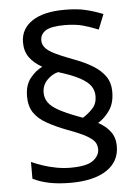

<svg xmlns="http://www.w3.org/2000/svg" viewBox="-54 -808 621 855"><g transform="rotate(-5 256.5 -380.0)"><path d="M67 -395Q67 -445 91 -475.5Q115 -506 146 -521Q110 -541 90 -568.5Q70 -596 70 -636Q70 -696 121 -730.5Q172 -765 267 -765Q323 -765 362 -755.5Q401 -746 438 -731L411 -664Q377 -678 343 -687.5Q309 -697 261 -697Q201 -697 176.5 -681.5Q152 -666 152 -638Q152 -620 164 -605.5Q176 -591 204.5 -576.5Q233 -562 284 -543Q336 -524 372 -502Q408 -480 427.5 -451.5Q447 -423 447 -383Q447 -332 424 -299.5Q401 -267 372 -250Q407 -231 426.5 -204.5Q446 -178 446 -140Q446 -71 388.5 -33Q331 5 228 5Q173 5 132 -3.5Q91 -12 59 -28V-103Q81 -93 109 -83.5Q137 -74 169 -68Q201 -62 232 -62Q306 -62 334 -83.5Q362 -105 362 -133Q362 -152 352.5 -166Q343 -180 315.5 -195.5Q288 -211 233 -231Q181 -251 143.5 -272Q106 -293 86.5 -322Q67 -351 67 -395ZM142 -405Q142 -381 155.5 -361.5Q169 -342 200.5 -324.5Q232 -307 285 -287L307 -279Q330 -293 350.5 -314.5Q371 -336 371 -370Q371 -395 357.5 -415Q344 -435 310 -453.5Q276 -472 214 -491Q186 -484 164 -461Q142 -438 142 -405Z"/></g></svg>

Font: Noto Sans Khmer UI
Style: Regular
Weight: 400
Designer: Danh Hong and the Monotype Design Team
Foundry: Monotype Imaging Inc.
Version: Version 2.002